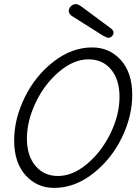

<svg xmlns="http://www.w3.org/2000/svg" viewBox="-20 -908 675 935"><path d="M508 -724Q501 -724 484 -733L335 -827Q315 -838 315 -854Q315 -868 325.5 -878Q336 -888 349 -888Q361 -888 381 -873L517 -772Q533 -761 533 -749Q533 -740 525.5 -732Q518 -724 508 -724ZM244 7Q160 7 104.5 -54.5Q49 -116 49 -224Q49 -329 100.5 -434Q152 -539 241 -608Q330 -677 429 -677Q513 -677 568.5 -615.5Q624 -554 624 -446Q624 -341 572.5 -236Q521 -131 432 -62Q343 7 244 7ZM262 -51Q335 -51 405.5 -111Q476 -171 519 -260.5Q562 -350 562 -436Q562 -520 521 -569.5Q480 -619 411 -619Q339 -619 268 -559Q197 -499 154 -409Q111 -319 111 -233Q111 -150 152.5 -100.5Q194 -51 262 -51Z"/></svg>

Font: Comic Neue
Style: Italic
Weight: 400
Italic angle: -12°
Designer: Craig Rozynski
Foundry: Craig Rozynski
Version: Version 2.003